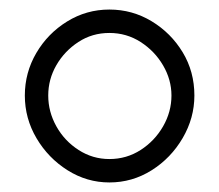

<svg xmlns="http://www.w3.org/2000/svg" viewBox="-20 -788 459 402"><path d="M209 -406Q162 -406 121.5 -431.5Q81 -457 56.5 -498.5Q32 -540 32 -588Q32 -636 56 -677Q80 -718 120.5 -743Q161 -768 209 -768Q257 -768 297.5 -743.5Q338 -719 362.5 -678.5Q387 -638 387 -588Q387 -541 362.5 -499Q338 -457 297.5 -431.5Q257 -406 209 -406ZM209 -455Q245 -455 274.5 -474Q304 -493 321.5 -523.5Q339 -554 339 -588Q339 -621 321.5 -651Q304 -681 274.5 -700Q245 -719 209 -719Q173 -719 144 -700Q115 -681 98 -651.5Q81 -622 81 -588Q81 -554 98 -523.5Q115 -493 144.5 -474Q174 -455 209 -455Z"/></svg>

Font: Dosis ExtraLight
Style: Regular
Weight: 400
Version: Version 3.001; ttfautohint (v1.8.2)